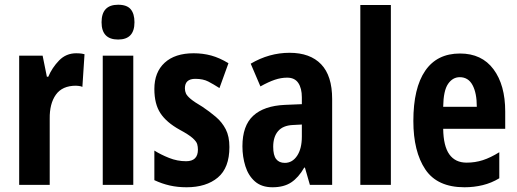

<svg xmlns="http://www.w3.org/2000/svg" viewBox="-20 -781 2183 811"><path d="M302 -556Q308 -556 316.5 -555.5Q325 -555 337 -552L328 -414Q322 -417 312.5 -418Q303 -419 301 -419Q243 -419 216 -381Q189 -343 190 -279V0H61V-546H160L178 -457H184Q200 -495 229.5 -525.5Q259 -556 302 -556Z M479 -761Q516 -761 532 -742Q548 -723 548 -687Q548 -614 479 -614Q409 -614 409 -687Q409 -761 479 -761ZM543 -546V0H414V-546Z M949 -160Q949 -72 900 -31Q851 10 768 10Q730 10 697 2.5Q664 -5 632 -20V-145Q659 -128 694 -114Q729 -100 766 -100Q816 -100 816 -149Q816 -161 813 -172Q810 -183 794 -197.5Q778 -212 739 -233Q683 -264 657.5 -303Q632 -342 632 -405Q632 -476 675.5 -516Q719 -556 798 -556Q837 -556 872 -546.5Q907 -537 945 -514L907 -409Q882 -425 860 -436.5Q838 -448 805 -448Q761 -448 761 -408Q761 -396 765.5 -386Q770 -376 785.5 -363Q801 -350 835 -330Q865 -310 891.5 -287.5Q918 -265 933.5 -235Q949 -205 949 -160Z M1203 -558Q1290 -558 1336.5 -509.5Q1383 -461 1383 -363V0H1289L1268 -73H1265Q1241 -31 1210 -10.5Q1179 10 1131 10Q1085 10 1057 -14.5Q1029 -39 1016.5 -79Q1004 -119 1004 -163Q1004 -250 1049.5 -292Q1095 -334 1183 -338L1255 -341V-370Q1255 -408 1240 -430.5Q1225 -453 1193 -453Q1167 -453 1140.5 -444Q1114 -435 1080 -416L1039 -512Q1117 -558 1203 -558ZM1217 -253Q1175 -251 1154.5 -227Q1134 -203 1134 -161Q1134 -125 1146.5 -109Q1159 -93 1183 -93Q1215 -93 1235 -123Q1255 -153 1255 -204V-255Z M1631 0H1502V-760H1631Z M1923 -555Q2015 -555 2064.5 -488.5Q2114 -422 2114 -310V-237H1852Q1853 -164 1878 -129Q1903 -94 1951 -94Q1987 -94 2019.5 -104.5Q2052 -115 2089 -138V-28Q2056 -8 2019 1Q1982 10 1942 10Q1827 10 1776.5 -65.5Q1726 -141 1726 -270Q1726 -409 1776 -482Q1826 -555 1923 -555ZM1922 -455Q1892 -455 1872.5 -426.5Q1853 -398 1852 -330H1994Q1994 -388 1976 -421.5Q1958 -455 1922 -455Z"/></svg>

Font: Noto Sans Sinhala UI ExtraCondensed
Style: Bold
Weight: 700
Width: 2
Designer: Jelle Bosma - Monotype Design Team
Foundry: Monotype Imaging Inc.
Version: Version 2.006; ttfautohint (v1.8.4.7-5d5b)